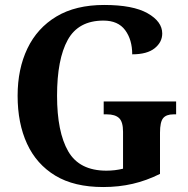

<svg xmlns="http://www.w3.org/2000/svg" viewBox="-20 -744 759 774"><path d="M396 10Q279 10 203 -36Q127 -82 89 -164.5Q51 -247 51 -358Q51 -466 90.5 -548.5Q130 -631 207.5 -677.5Q285 -724 400 -724Q516 -724 575 -690.5Q634 -657 634 -609Q634 -574 603.5 -549.5Q573 -525 513 -525Q513 -584 484.5 -622.5Q456 -661 397 -661Q296 -661 253 -583Q210 -505 210 -358Q210 -212 255 -134Q300 -56 409 -56Q426 -56 443 -58Q460 -60 476 -64V-213Q476 -253 460 -268Q444 -283 411 -283H398V-335H690V-283H679Q650 -283 637.5 -267.5Q625 -252 625 -209V-43Q571 -16 515 -3Q459 10 396 10Z"/></svg>

Font: Noto Serif Thai SemiCondensed
Style: Bold
Weight: 700
Width: 4
Designer: Monotype Design Team
Foundry: Monotype Imaging Inc.
Version: Version 2.002; ttfautohint (v1.8.4.7-5d5b)